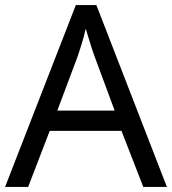

<svg xmlns="http://www.w3.org/2000/svg" viewBox="-20 -737 679 757"><path d="M545 0 459 -221H176L91 0H0L279 -717H360L638 0ZM352 -517Q349 -525 342 -546Q335 -567 328.5 -589.5Q322 -612 318 -624Q311 -593 302 -563.5Q293 -534 287 -517L206 -301H432Z"/></svg>

Font: Noto Sans Carian
Style: Regular
Weight: 400
Designer: Monotype Design Team
Foundry: Monotype Imaging Inc.
Version: Version 2.002; ttfautohint (v1.8.4.7-5d5b)